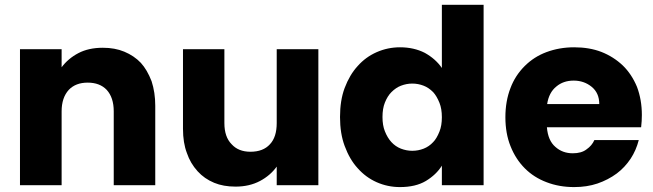

<svg xmlns="http://www.w3.org/2000/svg" viewBox="-20 -760 2682 788"><path d="M446.8 -303.2Q446.8 -359.4 418 -391.1Q389.6 -420.9 339.8 -420.9Q290.5 -420.9 262.2 -391.1Q232.9 -358.9 232.9 -303.2V0H62V-558.1H232.9V-483.9Q259.8 -520 301.8 -542Q343.8 -564 401.9 -564Q451.7 -564 490.2 -547.9Q530.3 -531.2 558.1 -502Q584 -473.6 602.1 -426.8Q617.2 -380.4 617.2 -326.2V0H446.8Z M1115.7 -76.2Q1089.4 -39.6 1046.9 -17.1Q1003.4 5.9 946.8 5.9Q896.5 5.9 858.9 -9.8Q818.8 -26.4 791 -57.1Q761.2 -89.8 747.1 -131.8Q731 -173.3 731 -231.9V-558.1H900.9V-254.9Q900.9 -197.8 930.7 -168Q958.5 -137.2 1007.8 -137.2Q1060.1 -137.2 1087.9 -168Q1115.7 -197.3 1115.7 -254.9V-558.1H1286.6V0H1115.7Z M1375.5 -279.8Q1375.5 -348.1 1394.5 -398.9Q1415 -453.1 1447.8 -488.8Q1480.5 -525.9 1525.9 -545.9Q1571.3 -565.9 1621.6 -565.9Q1678.7 -565.9 1723.6 -543Q1768.1 -518.1 1793.5 -481V-740.2H1964.8V0H1793.5V-80.1Q1770.5 -43 1727.5 -17.1Q1685.5 7.8 1621.6 7.8Q1571.3 7.8 1525.9 -12.2Q1481 -32.2 1447.8 -69.8Q1415 -105.5 1394.5 -161.1Q1375.5 -211.9 1375.5 -279.8ZM1549.8 -279.8Q1549.8 -245.6 1559.6 -221.2Q1570.3 -194.3 1586.4 -176.8Q1603 -158.7 1625.5 -149.9Q1648.4 -141.1 1671.9 -141.1Q1696.3 -141.1 1718.8 -149.9Q1741.2 -158.7 1757.8 -176.8Q1772 -190.9 1783.7 -220.2Q1793.5 -244.6 1793.5 -278.8Q1793.5 -313.5 1783.7 -337.9Q1772.5 -365.7 1757.8 -381.8Q1739.3 -400.4 1718.8 -408.2Q1696.3 -417 1671.9 -417Q1648.4 -417 1625.5 -408.2Q1605 -400.4 1586.4 -381.8Q1570.3 -365.7 1559.6 -338.9Q1549.8 -314.5 1549.8 -279.8Z M2263.2 -404.8Q2232.9 -380.4 2225.6 -333H2439.5Q2439.5 -378.4 2408.2 -403.8Q2377 -429.2 2334.5 -429.2Q2292 -429.2 2263.2 -404.8ZM2075.2 -398.9Q2094.2 -449.7 2133.3 -488.8Q2171.4 -526.9 2222.2 -545.9Q2275.4 -565.9 2336.4 -565.9Q2398.9 -565.9 2448.2 -546.9Q2498 -527.3 2536.1 -491.2Q2572.3 -456.1 2594.2 -403.8Q2614.3 -350.6 2614.3 -288.1Q2614.3 -263.7 2611.3 -237.8H2224.6Q2229 -183.1 2259.3 -157.2Q2288.6 -130.9 2330.6 -130.9Q2366.7 -130.9 2387.2 -147Q2409.2 -162.1 2419.4 -185.1H2601.6Q2590.8 -143.1 2568.4 -108.9Q2544.4 -72.8 2511.2 -47.9Q2476.1 -22 2432.1 -6.8Q2388.7 7.8 2336.4 7.8Q2274.9 7.8 2223.1 -12.2Q2171.4 -31.7 2134.3 -68.8Q2096.2 -106.9 2075.2 -160.2Q2054.2 -212.4 2054.2 -278.8Q2054.2 -345.2 2075.2 -398.9Z"/></svg>

Font: PoppinsZ
Style: Bold
Weight: 700
Designer: Ninad Kale (Devanagari), Jonny Pinhorn (Latin)
Foundry: Indian Type Foundry
Version: Version 3.002;FEAKit 1.0